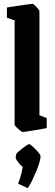

<svg xmlns="http://www.w3.org/2000/svg" viewBox="-20 -675 286 998"><path d="M98 11Q94 11 84 3Q74 -5 65 -14Q56 -23 56 -28V-569L16 -583V-636Q16 -636 34.5 -639Q53 -642 77.5 -645.5Q102 -649 123 -652Q144 -655 149 -655Q152 -655 161 -647Q170 -639 177.5 -630Q185 -621 185 -617V-76L223 -61V-9Q223 -9 206 -6Q189 -3 165.5 1Q142 5 122.5 8Q103 11 98 11ZM124 303 74 280Q84 255 90 231Q96 207 98 192Q90 187 81.5 177Q73 167 67 157.5Q61 148 61 144L65 125Q66 122 75 114Q84 106 96 96.5Q108 87 118 80.5Q128 74 131 74Q136 74 150.5 87Q165 100 178 115.5Q191 131 191 137Q191 147 185 168.5Q179 190 168.5 215Q158 240 146.5 264Q135 288 124 303Z"/></svg>

Font: Grenze Gotisch
Style: Bold
Weight: 700
Designer: Renata Polastri
Foundry: Omnibus-Type
Version: Version 1.001